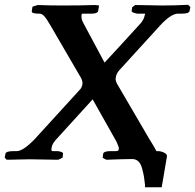

<svg xmlns="http://www.w3.org/2000/svg" viewBox="-34 -668 817 804"><path d="M520 -2Q535.2 -2 545.7 8.1Q556.2 18.1 561.5 39.1Q566.9 60.1 568.8 71.5Q570.8 83 573.2 106V116.2H643.1L665 -12.2Q667 -22 653.6 -28.6Q640.1 -35.2 627 -35.2H621.1Q611.3 -54.2 591.8 -85L458 -314Q450.2 -327.1 450.2 -336.9Q450.2 -338.9 450.7 -341.6Q451.2 -344.2 451.2 -345.2Q453.1 -358.4 463.9 -372.1L636.2 -561Q682.1 -610.8 710.9 -610.8H727.1Q757.8 -610.8 759.8 -622.1L763.2 -638.2L753.9 -647.9Q699.7 -645 644 -645Q640.1 -645 592 -646Q543.9 -647 532.2 -647L520 -638.2L517.1 -622.1Q517.1 -619.1 520.5 -617.2Q523.9 -615.2 529.1 -613.5Q534.2 -611.8 541 -610.8H574.2Q574.2 -609.9 571.8 -603Q568.8 -587.9 556.2 -571.8Q464.4 -470.7 403.8 -405.8L314.9 -571.8Q307.1 -585.9 307.1 -599.1V-604L309.1 -610.8H349.1Q374 -610.8 377 -622.1L380.9 -645L363.8 -647Q301.8 -645 229 -645Q173.8 -645 124 -647L102.1 -640.1L99.1 -622.1Q98.1 -615.2 106.7 -613Q115.2 -610.8 129.9 -610.8H131.8Q141.6 -610.8 151.4 -600.3Q161.1 -589.8 172.4 -569.3Q174.8 -565.9 175.8 -564L305.2 -341.8Q313 -326.7 311 -314.9Q308.1 -299.8 300.8 -293Q264.6 -253.9 111.8 -85.9Q63 -35.2 36.1 -35.2H22.9Q-9.3 -35.2 -11.2 -23.9L-14.2 -7.8L-5.9 1Q85 -1 89.8 -1L210 1L228 -7.8L230 -23.9Q231.9 -31.7 208 -35.2H186Q179.2 -35.2 182.1 -49.8Q185.1 -65.9 195.8 -77.1H194.8Q335 -231 354 -252Q369.1 -226.1 454.1 -74.2Q463.9 -52.2 463.9 -45.9Q463.9 -43.9 462.9 -42Q462.9 -35.2 452.1 -35.2H429.2Q400.4 -35.2 397.9 -23.9L396 -6.8L411.1 1Q483.9 -2 520 -2Z"/></svg>

Font: Linux Libertine O
Style: Semibold Italic
Weight: 600
Italic angle: -11.5°
Designer: Philipp H. Poll
Foundry: Philipp H. Poll
Version: Version 5.1.2